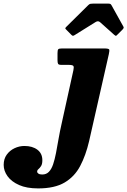

<svg xmlns="http://www.w3.org/2000/svg" viewBox="-262 -790 709 1070"><path d="M135 -596.5Q139 -592.5 142.5 -591Q146 -589.5 152.5 -593.5L270.5 -667Q284.5 -676 295.5 -666.5L375 -595.5Q380.5 -591 383 -590.2Q385.5 -589.5 391.5 -596L421.5 -626Q426 -631 427 -634.5Q428 -638 425.5 -642L359 -761.5Q356 -767 351.8 -768.5Q347.5 -770 337.5 -770H258.5Q247.5 -770 241.8 -768.8Q236 -767.5 230 -761.5L109 -642Q103 -636 102 -633.2Q101 -630.5 106.5 -625.5ZM344.5 -488Q349 -508 346.5 -514Q344 -520 317.5 -520H83Q66.5 -520 62.5 -515.2Q58.5 -510.5 58.5 -493.5V-454Q58.5 -440 61.8 -434.2Q65 -428.5 80 -428.5H119Q142.5 -428.5 146.8 -422.5Q151 -416.5 147 -398.5L82 -103.5Q71.5 -57.5 64.2 -15Q57 27.5 50 63.2Q43 99 34 125.8Q25 152.5 10.5 167.5Q-4 182.5 -26.5 182.5Q-41 182.5 -48 177.5Q-55 172.5 -55 166.5Q-55 158.5 -47.8 152.5Q-40.5 146.5 -33.2 135.5Q-26 124.5 -26 103Q-26 65 -53.8 44.2Q-81.5 23.5 -126 23.5Q-154.5 23.5 -181 36Q-207.5 48.5 -224.5 72Q-241.5 95.5 -241.5 129Q-241.5 162 -220 192Q-198.5 222 -156 241Q-113.5 260 -49.5 260Q42.5 260 98 227.2Q153.5 194.5 184.8 135.2Q216 76 234.5 -3Z"/></svg>

Font: Besley ExtraBold
Style: Italic
Weight: 800
Italic angle: -13°
Designer: Owen Earl
Foundry: indestructible type*
Version: Version 2.001